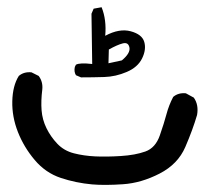

<svg xmlns="http://www.w3.org/2000/svg" viewBox="-20 -332 566 531"><path d="M235 178Q190 174 148 160Q106 146 76 110.5Q46 75 29.5 33Q13 -9 14 -52Q15 -95 32 -122Q46 -134 67 -132L87 -122Q99 -106 97 -85Q93 -53 95 -27Q97 -1 108.5 22.5Q120 46 138.5 65.5Q157 85 184.5 92Q212 99 243 100.5Q274 102 314 99.5Q354 97 382 87Q410 77 422 42.5Q434 8 440.5 -16.5Q447 -41 459 -64Q473 -76 494 -74L516 -62Q530 -42 525 -14Q513 27 492.5 74.5Q472 122 421.5 148Q371 174 320.5 177.5Q270 181 235 178ZM204 -118 190 -124Q184 -134 187 -147L190 -153Q200 -159 235 -155L233 -294L239 -308L261 -312Q275 -277 271 -233Q310 -254 341.5 -245.5Q373 -237 379 -216Q385 -195 373 -170.5Q361 -146 330.5 -133Q300 -120 268.5 -119Q237 -118 204 -118ZM317 -165Q341 -185 338 -200.5Q335 -216 319.5 -212Q304 -208 281 -195L280 -157Z"/></svg>

Font: NaniFont Regular
Style: Regular
Weight: 400
Designer: Nanigashitei
Version: Version 1.036